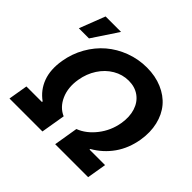

<svg xmlns="http://www.w3.org/2000/svg" viewBox="-183 -983 1188 1188"><g transform="rotate(45 410.5 -389.5)"><path d="M43.7 0 65 -126.8H201L201.3 -132.5Q143.8 -173.7 119.1 -239.9Q94.5 -306.1 109.4 -394.5Q121.8 -468.8 158 -532.5Q194.2 -596.2 246.8 -641.2Q299.4 -686.1 367.5 -711.6Q435.7 -737.2 509.9 -737.2Q584.2 -737.2 644 -711.6Q703.8 -686.1 741.7 -641.2Q779.5 -596.2 794.6 -532.5Q809.7 -468.8 797.6 -394.5Q782.7 -305.8 736.2 -239.7Q689.6 -173.7 617.9 -132.5L617.2 -126.8H753.2L731.9 0H443.5L469.8 -159.1Q532.3 -182.9 579.9 -244Q627.5 -305 640.6 -382.8Q650.9 -444.6 635.3 -494.1Q619.7 -543.7 581.1 -571.9Q542.6 -600.1 487.9 -600.1Q433.2 -600.1 385.3 -571.9Q337.4 -543.7 305.2 -494.1Q273.1 -444.6 262.8 -382.8Q249.6 -304.7 276.6 -243.8Q303.6 -182.9 358.7 -159.1L332 0ZM39.8 -610.8 105.1 -779.5H240.4L128.6 -610.8Z"/></g></svg>

Font: Karasuma Gothic
Style: Bold Italic
Weight: 700
Italic angle: 9.39998°
Designer: Rasmus Andersson / Ryoko Nishizuka
Foundry: Genbu
Version: Version 1.00